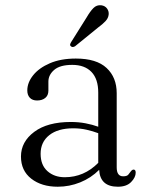

<svg xmlns="http://www.w3.org/2000/svg" viewBox="-20 -697 566 728"><path d="M59.5 -103.5Q59.5 -159.5 109.8 -197Q160 -234.5 248.5 -234.5Q278 -234.5 304.2 -229.5Q330.5 -224.5 352.5 -216.5V-346Q352.5 -397.5 326.8 -424.2Q301 -451 254 -451Q207.5 -451 185.5 -432Q163.5 -413 163.5 -387.5V-353.5Q163.5 -335.5 151.8 -325.8Q140 -316 120.5 -316Q103 -316 93.2 -326.2Q83.5 -336.5 83.5 -354Q83.5 -384 105.8 -411.8Q128 -439.5 169.2 -457.2Q210.5 -475 267.5 -475Q346 -475 384.2 -439.2Q422.5 -403.5 422.5 -343.5V-62.5Q422.5 -28.5 447 -28.5Q461 -28.5 466.2 -34.5Q471.5 -40.5 475.5 -46.5Q481 -54 486.5 -54Q494.5 -54 494.5 -42.5Q494.5 -24.5 477.2 -6.8Q460 11 427 11Q359.5 11 356 -53Q325 -22 284 -5.5Q243 11 199 11Q137.5 11 98.5 -19.5Q59.5 -50 59.5 -103.5ZM134 -114Q134 -71 160 -48Q186 -25 225.5 -25Q298.5 -25 352.5 -79.5V-192Q331 -200 307.8 -205.2Q284.5 -210.5 257.5 -210.5Q199.5 -210.5 166.8 -184.5Q134 -158.5 134 -114ZM308.5 -631Q321.5 -653.5 334 -666.2Q346.5 -679 364 -677Q378.5 -675 386 -664.5Q393.5 -654 392 -641.5Q390.5 -628 380 -616.8Q369.5 -605.5 353 -593.5L264.5 -521.5Q254.5 -516 249 -521.5Q245 -524.5 246 -528.8Q247 -533 249.5 -537Z"/></svg>

Font: Fraunces 9pt S000 Light
Style: Regular
Weight: 300
Version: Version 1.000; ttfautohint (v1.8.3)